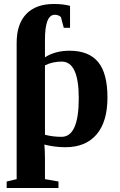

<svg xmlns="http://www.w3.org/2000/svg" viewBox="-20 -724 596 957"><path d="M329.1 -585.4H297.9L283.7 -638.7Q272 -650.4 252.9 -650.4Q204.1 -650.4 204.1 -525.9V-438.5Q255.4 -471.2 326.7 -471.2Q422.4 -471.2 469 -415Q515.6 -358.9 515.6 -237.8Q515.6 -117.7 461.4 -54Q407.2 9.8 305.7 9.8Q253.9 9.8 201.2 -3.4Q204.1 28.8 204.1 68.8V168.9L271.5 180.7V212.9H13.2V180.7L63 168.9V-510.3Q63 -604 110.8 -654.1Q158.7 -704.1 248 -704.1Q296.4 -704.1 329.1 -694.8ZM372.6 -234.4Q372.6 -417 287.6 -417Q242.2 -417 204.1 -398.4V-52.2Q243.7 -42 286.6 -42Q372.6 -42 372.6 -234.4Z"/></svg>

Font: Tinos
Style: Bold
Weight: 700
Designer: Steve Matteson
Foundry: Monotype Imaging Inc.
Version: Version 1.23